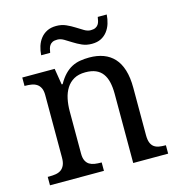

<svg xmlns="http://www.w3.org/2000/svg" viewBox="-108 -829 862 925"><g transform="rotate(-15 322.5 -367.0)"><path d="M296.9 -42V0H27.8V-42H36.1Q53.2 -42 68.1 -44.4Q83 -46.9 94 -54.4Q105 -62 111.6 -76.2Q118.2 -90.3 118.2 -113.8V-425.8Q118.2 -447.8 111.6 -461.2Q105 -474.6 93.8 -481.9Q82.5 -489.3 67.6 -491.7Q52.7 -494.1 36.1 -494.1H33.2V-536.1H194.8L208 -455.1H212.9Q228.5 -482.9 245.8 -500.7Q263.2 -518.6 282.5 -528.6Q301.8 -538.6 323.5 -542.2Q345.2 -545.9 369.1 -545.9Q408.7 -545.9 439.7 -534.4Q470.7 -522.9 492.4 -499.3Q514.2 -475.6 525.6 -438.5Q537.1 -401.4 537.1 -350.1V-113.8Q537.1 -90.3 542.7 -76.2Q548.3 -62 558.6 -54.4Q568.8 -46.9 583 -44.4Q597.2 -42 613.8 -42H617.2V0H442.9V-345.2Q442.9 -377.9 437 -403.3Q431.2 -428.7 418.2 -446.3Q405.3 -463.9 384.3 -472.9Q363.3 -481.9 333 -481.9Q298.8 -481.9 275.6 -468.8Q252.4 -455.6 238.3 -433.1Q224.1 -410.6 218 -381.3Q211.9 -352.1 211.9 -319.8V-108.9Q211.9 -86.9 218.5 -73.5Q225.1 -60.1 236.3 -53.2Q247.6 -46.4 262.5 -44.2Q277.3 -42 293.9 -42ZM411.1 -670.9Q425.8 -670.9 434.8 -675.3Q443.8 -679.7 449 -687.3Q454.1 -694.8 456.3 -704.3Q458.5 -713.9 460 -724.1H504.9Q503.4 -701.2 496.8 -679.9Q490.2 -658.7 477.5 -642.1Q464.8 -625.5 445.8 -615.7Q426.8 -606 399.9 -606Q373 -606 351.3 -615.7Q329.6 -625.5 310.8 -637.5Q292 -649.4 275.6 -659.2Q259.3 -668.9 243.2 -668.9Q228 -668.9 219.2 -664.6Q210.4 -660.2 205.3 -652.8Q200.2 -645.5 197.8 -636Q195.3 -626.5 193.8 -616.2H148.9Q150.4 -639.2 157 -660.2Q163.6 -681.2 176.5 -697.8Q189.5 -714.4 208.7 -724.1Q228 -733.9 254.9 -733.9Q281.7 -733.9 303.5 -724.1Q325.2 -714.4 344 -702.4Q362.8 -690.4 379.2 -680.7Q395.5 -670.9 411.1 -670.9Z"/></g></svg>

Font: Droid Serif
Style: Regular
Weight: 400
Designer: Monotype Design team
Foundry: Monotype Imaging Inc.
Version: Version 1.03